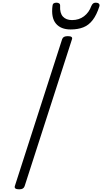

<svg xmlns="http://www.w3.org/2000/svg" viewBox="-20 -1400 763 1434"><path d="M123 14Q104 14 95.5 8Q87 2 91 -11L444 -1107Q448 -1119 458 -1124.5Q468 -1130 487 -1130Q506 -1130 514 -1124Q522 -1118 517 -1105L164 -10Q160 2 150.5 8Q141 14 123 14ZM508 -1180Q434 -1180 397.5 -1224Q361 -1268 372 -1356Q373 -1369 380.5 -1374.5Q388 -1380 402 -1380Q415 -1380 422.5 -1374Q430 -1368 429 -1356Q426 -1302 450 -1276Q474 -1250 518 -1250Q570 -1250 607.5 -1278.5Q645 -1307 662 -1355Q669 -1370 676.5 -1375Q684 -1380 696 -1380Q711 -1380 718.5 -1372.5Q726 -1365 722 -1352Q702 -1289 672.5 -1250.5Q643 -1212 602.5 -1196Q562 -1180 508 -1180Z"/></svg>

Font: Playwrite CU Light
Style: Regular
Weight: 300
Designer: Veronika Burian, José Scaglione
Foundry: TypeTogether
Version: Version 1.002